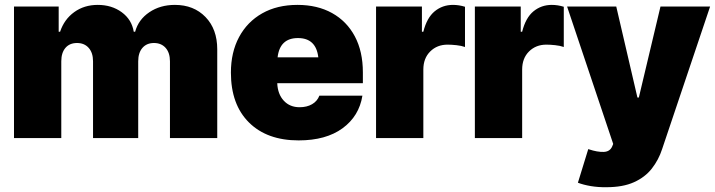

<svg xmlns="http://www.w3.org/2000/svg" viewBox="-20 -573 2968 797"><path d="M38.1 0V-545.9H223.6V-441.4H229.5Q246.6 -492.7 288.1 -522.7Q329.6 -552.7 385.7 -552.7Q443.8 -552.7 485.4 -522.2Q526.9 -491.7 535.2 -441.4H541Q554.7 -491.7 599.9 -522.2Q645 -552.7 706.1 -552.7Q784.2 -552.7 833 -502.4Q881.8 -452.1 881.8 -368.2V0H685.5V-318.4Q685.5 -354 667.5 -374.3Q649.4 -394.5 619.1 -394.5Q588.9 -394.5 571.3 -374.3Q553.7 -354 553.7 -318.4V0H366.2V-318.4Q366.2 -354 348.1 -374.3Q330.1 -394.5 299.8 -394.5Q269 -394.5 251.7 -374.3Q234.4 -354 234.4 -318.4V0Z M1219.7 9.8Q1088.4 9.8 1013.4 -64.7Q938.5 -139.2 938.5 -271.5Q938.5 -356 972.4 -419.2Q1006.3 -482.4 1068.4 -517.6Q1130.4 -552.7 1214.8 -552.7Q1297.4 -552.7 1358.4 -518.8Q1419.4 -484.9 1452.9 -422.1Q1486.3 -359.4 1486.3 -272.5V-227.5H1130.9Q1132.8 -182.1 1158 -155Q1183.1 -127.9 1223.6 -127.9Q1253.9 -127.9 1275.4 -140.4Q1296.9 -152.8 1305.7 -175.8H1484.4Q1470.7 -90.8 1401.9 -40.5Q1333 9.8 1219.7 9.8ZM1216.8 -415Q1141.6 -415 1132.3 -335H1301.3Q1292 -415 1216.8 -415Z M1541 0V-545.9H1731.4V-441.4H1737.3Q1752 -499.5 1784.4 -526.1Q1816.9 -552.7 1860.4 -552.7Q1885.3 -552.7 1910.2 -544.9V-377.9Q1895.5 -383.3 1874.3 -385.5Q1853 -387.7 1837.9 -387.7Q1794.4 -387.7 1765.9 -359.4Q1737.3 -331.1 1737.3 -284.2V0Z M1951.2 0V-545.9H2141.6V-441.4H2147.5Q2162.1 -499.5 2194.6 -526.1Q2227.1 -552.7 2270.5 -552.7Q2295.4 -552.7 2320.3 -544.9V-377.9Q2305.7 -383.3 2284.4 -385.5Q2263.2 -387.7 2248 -387.7Q2204.6 -387.7 2176 -359.4Q2147.5 -331.1 2147.5 -284.2V0Z M2497.1 204.1Q2463.4 204.6 2432.6 199.5Q2401.9 194.3 2378.9 185.5L2421.9 45.9L2424.8 46.9Q2460 58.6 2486.1 57.6Q2512.2 56.6 2521.5 34.2L2525.4 24.4L2334 -545.9H2538.1L2626 -168H2631.8L2721.7 -545.9H2927.7L2728.5 45.9Q2713.9 90.8 2685.8 126.7Q2657.7 162.6 2611.8 183.3Q2565.9 204.1 2497.1 204.1Z"/></svg>

Font: Inter Tight Black
Style: Regular
Weight: 900
Designer: Rasmus Andersson
Foundry: rsms
Version: Version 3.004; ttfautohint (v1.8.4.7-5d5b)